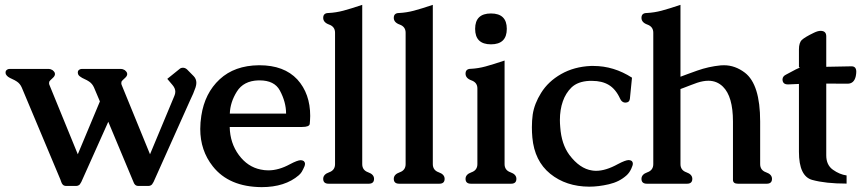

<svg xmlns="http://www.w3.org/2000/svg" viewBox="-20 -749 3564 793"><path d="M483.4 -396 599.6 -111.8 700.2 -353Q704.1 -361.8 704.1 -370.1Q704.1 -384.3 692.4 -397.9L670.9 -423.3L720.7 -463.4Q726.6 -469.2 735.8 -469.2Q744.6 -469.2 752.4 -462.4L780.3 -434.1Q791 -422.9 791 -406.7Q791 -398.4 787.6 -387.7Q779.8 -364.3 764.2 -332.5L614.3 2.4Q611.3 8.3 607.9 12.7Q601.6 19 592.8 19H551.8Q541 19 536.1 11.7Q533.7 9.3 531.2 2.4Q528.8 -4.4 527.3 -6.8L427.2 -246.1L315.9 2.4Q313 8.3 309.6 12.7Q303.2 19 294.4 19H253.4Q242.7 19 237.8 11.7Q235.4 9.3 232.9 2.2Q230.5 -4.9 229.5 -7.3L69.8 -387.7Q63 -403.3 49.8 -412.1Q41 -418 30.5 -422.6Q20 -427.2 13.7 -431.6Q8.3 -435.1 3.9 -442.9Q2.9 -446.8 2.9 -449.2Q2.9 -451.7 3.9 -455.6Q9.3 -464.4 21 -464.4H181.2Q188.5 -464.4 196.8 -459.5Q203.6 -454.1 206.1 -448.7Q207 -445.3 207 -443.4Q207 -435.5 199.2 -428.2Q184.6 -415 183.6 -412.1Q182.6 -409.2 182.6 -405.3Q182.6 -400.9 185.1 -396L301.3 -111.8L392.6 -330.1L368.2 -387.7Q361.3 -403.3 348.1 -412.1Q339.4 -418 328.9 -422.6Q318.4 -427.2 312 -432.1Q304.2 -437 302.2 -443.8Q301.3 -446.8 301.3 -449.2Q301.3 -451.7 302.2 -455.6Q307.6 -464.4 319.3 -464.4H479.5Q486.8 -464.4 495.1 -459.5Q502 -454.1 504.4 -448.7Q505.4 -445.3 505.4 -443.4Q505.4 -435.5 497.6 -428.2Q482.9 -415 481.9 -412.1Q481 -409.2 481 -405.3Q481 -400.9 483.4 -396Z M811.5 -271Q825.7 -364.3 887.2 -421.4Q948.7 -478.5 1049.3 -479.5H1051.3Q1153.3 -479.5 1208 -420.9Q1261.2 -362.3 1261.2 -270Q1260.7 -250 1259.3 -237.3Q1257.8 -224.6 1227.5 -224.6H928.7Q930.2 -157.7 966.6 -108.6Q1002.9 -59.6 1056.6 -48.8Q1072.3 -45.4 1088.4 -45.4Q1131.3 -45.4 1177.7 -70.8Q1209 -87.4 1222.2 -87.4Q1229 -87.4 1234.9 -83.5Q1239.7 -78.6 1239.7 -72.3Q1239.7 -64 1232.4 -50.8Q1226.1 -37.6 1221.9 -33.2Q1217.8 -28.8 1214.4 -25.4Q1157.2 23.9 1060.5 23.9Q925.8 22.9 858.9 -62Q807.1 -127.4 807.1 -216.3Q807.1 -242.7 811.5 -271ZM929.2 -279.8H1161.6Q1161.6 -327.6 1135.7 -375.5Q1113.3 -417 1052.2 -417H1046.9Q985.8 -415 958.3 -370.8Q930.7 -326.7 929.2 -279.8Z M1476.1 -71.3Q1476.1 -45.9 1500.5 -37.4Q1524.9 -28.8 1524.9 -10.3Q1524.9 9.8 1502.9 9.8H1337.4Q1314.9 9.8 1314.9 -10.3Q1314.9 -28.8 1339.4 -37.4Q1363.8 -45.9 1363.8 -71.3V-613.8Q1363.8 -638.7 1339.4 -647.5Q1314.9 -656.2 1314.9 -675.3Q1314.9 -695.3 1336.9 -695.3Q1367.2 -696.8 1397.7 -704.8Q1428.2 -712.9 1476.1 -729Z M1767.6 -71.3Q1767.6 -45.9 1792 -37.4Q1816.4 -28.8 1816.4 -10.3Q1816.4 9.8 1794.4 9.8H1628.9Q1606.4 9.8 1606.4 -10.3Q1606.4 -28.8 1630.9 -37.4Q1655.3 -45.9 1655.3 -71.3V-613.8Q1655.3 -638.7 1630.9 -647.5Q1606.4 -656.2 1606.4 -675.3Q1606.4 -695.3 1628.4 -695.3Q1658.7 -696.8 1689.2 -704.8Q1719.7 -712.9 1767.6 -729Z M2007.8 -693.4Q2073.2 -693.4 2073.2 -629.9Q2073.2 -565.9 2007.8 -565.9Q1942.4 -565.9 1942.4 -629.9Q1942.4 -693.4 2007.8 -693.4ZM2064 -71.3Q2064 -45.9 2088.4 -37.4Q2112.8 -28.8 2112.8 -10.3Q2112.8 9.8 2090.8 9.8H1925.3Q1902.8 9.8 1902.8 -10.3Q1902.8 -28.8 1927.2 -37.4Q1951.7 -45.9 1951.7 -71.3V-383.8Q1951.7 -408.2 1927.2 -417Q1902.8 -425.8 1902.8 -444.8Q1902.8 -464.8 1924.8 -464.8Q1955.1 -466.3 1985.6 -474.6Q2016.1 -482.9 2064 -499Z M2420.4 -476.6H2431.2Q2515.1 -476.6 2590.3 -428.2L2581.5 -340.3Q2579.1 -325.2 2563 -325.2H2561Q2547.4 -326.7 2541 -341.8Q2522.9 -381.3 2494.1 -398.4Q2466.3 -415 2425.3 -415H2414.1Q2366.2 -412.6 2340.3 -387.7Q2316.4 -364.3 2304.7 -330.6Q2292.5 -295.9 2292.5 -253.4Q2292.5 -239.3 2293.9 -224.1Q2298.8 -153.8 2331.5 -109.4Q2374.5 -52.2 2425.3 -44.9Q2433.1 -43.5 2441.9 -43.5Q2481.9 -43.5 2532.2 -71.3Q2563.5 -87.9 2576.7 -87.9Q2583.5 -87.9 2589.4 -84Q2593.8 -79.6 2593.8 -73.2Q2593.8 -65.9 2586.9 -51.3Q2579.1 -34.7 2567.4 -24.4Q2538.1 2 2494.9 12Q2451.7 22 2413.6 22Q2317.9 21.5 2252.7 -31.2Q2187.5 -84 2178.7 -181.2Q2176.8 -202.6 2176.8 -223.6Q2176.8 -250.5 2180.2 -275.9Q2187 -320.8 2214.8 -365.2Q2244.1 -412.6 2297.6 -443.1Q2351.1 -473.6 2420.4 -476.6Z M2790.5 -71.3Q2790.5 -45.9 2814.9 -37.4Q2839.4 -28.8 2839.4 -10.3Q2839.4 9.8 2817.4 9.8H2651.9Q2629.4 9.8 2629.4 -10.3Q2629.4 -28.8 2653.8 -37.4Q2678.2 -45.9 2678.2 -71.3V-613.8Q2678.2 -638.7 2653.8 -647.5Q2629.4 -656.2 2629.4 -675.3Q2629.4 -695.3 2651.4 -695.3Q2681.6 -696.8 2712.2 -704.8Q2742.7 -712.9 2790.5 -729V-432.1Q2800.3 -435.5 2820.8 -443.4Q2841.3 -451.2 2859.9 -457.5Q2906.7 -474.1 2956.5 -479Q2963.4 -479.5 2970.2 -479.5Q3016.1 -479.5 3056.6 -448.7Q3119.6 -400.4 3119.6 -247.1V-71.3Q3119.6 -45.9 3144 -37.4Q3168.5 -28.8 3168.5 -10.3Q3168.5 9.8 3146.5 9.8H3027.8Q3007.3 9.8 3007.3 -6.3V-247.1Q3007.3 -350.6 2965.8 -391.1Q2940.9 -415.5 2905.8 -415.5Q2884.8 -415.5 2859.4 -407.2Q2848.6 -403.3 2832.3 -397.2Q2815.9 -391.1 2803.7 -386.2Q2792.5 -382.3 2790.5 -381.3Z M3279.8 -402.3Q3273.9 -402.3 3236.8 -400.4H3233.9Q3212.9 -400.4 3211.9 -419.9V-420.9Q3211.9 -434.1 3227.5 -441.4Q3236.8 -445.8 3267.1 -462.4Q3274.9 -466.3 3283.2 -469.7Q3284.7 -470.2 3284.7 -470.7Q3284.7 -471.2 3279.8 -471.2V-544.9Q3279.8 -572.8 3292 -584.2Q3304.2 -595.7 3341.8 -613.8Q3357.9 -621.6 3369.1 -621.6Q3392.6 -621.6 3392.6 -599.1V-473.1L3496.6 -475.1H3497.1Q3516.6 -475.1 3516.6 -452.6Q3516.6 -445.3 3514.6 -434.6Q3507.8 -403.3 3480.5 -403.3L3392.6 -403.8V-107.4Q3392.6 -67.4 3420.2 -47.9Q3447.8 -28.3 3476.6 -24.4V9.3Q3389.6 9.3 3334.7 -5.9Q3279.8 -21 3279.8 -122.1Z"/></svg>

Font: Caudex
Style: Bold
Weight: 700
Version: Version 1.01